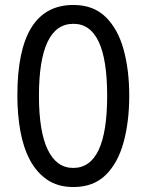

<svg xmlns="http://www.w3.org/2000/svg" viewBox="-20 -810 590 774"><path d="M501 -424Q501 -321 478.5 -237.5Q456 -154 406.5 -105Q357 -56 276 -56Q214 -56 171 -85Q128 -114 101 -164.5Q74 -215 62 -282Q50 -349 50 -425Q50 -790 276 -790Q357 -790 406.5 -741Q456 -692 478.5 -609.5Q501 -527 501 -424ZM137 -424Q137 -280 172.5 -206.5Q208 -133 275 -133Q412 -133 412 -424Q412 -714 276 -714Q206 -714 171.5 -640.5Q137 -567 137 -424Z"/></svg>

Font: Noto Sans Malayalam UI ExtraCondensed
Style: Regular
Weight: 400
Width: 2
Designer: Jelle Bosma - Monotype Design Team
Foundry: Monotype Imaging Inc.
Version: Version 2.104; ttfautohint (v1.8.4.7-5d5b)